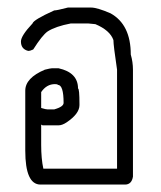

<svg xmlns="http://www.w3.org/2000/svg" viewBox="-20 -496 434 519"><path d="M163.6 -475.6H226.1Q242.7 -475.6 278.8 -460Q333.5 -429.7 333.5 -348.6Q339.4 -328.1 339.4 -307.6V-18.6Q335.9 2.9 317.9 2.9H89.4Q48.3 2.9 48.3 -88.9V-251Q48.3 -285.2 101.1 -307.6Q116.7 -311.5 120.6 -311.5H138.2Q190.9 -299.8 190.9 -256.8Q194.8 -256.8 194.8 -213.9V-211.9Q194.8 -188.5 159.7 -165Q147.9 -157.2 138.2 -157.2H95.2L91.3 -159.2V-104.5Q91.3 -66.9 97.2 -40H296.4V-307.6Q286.6 -373.5 286.6 -387.7Q277.3 -414.1 237.8 -430.7L218.3 -432.6H171.4Q130.4 -424.8 108.9 -411.1Q94.2 -400.9 69.8 -362.3Q62 -358.4 56.2 -358.4Q36.6 -363.3 36.6 -383.8Q36.6 -399.4 67.9 -432.6Q70.3 -442.4 126.5 -467.8Q133.8 -467.8 163.6 -475.6ZM91.3 -247.1V-204.1Q104 -200.2 108.9 -200.2H126.5Q151.9 -207.5 151.9 -217.8Q151.9 -266.6 136.2 -266.6Q136.2 -268.6 128.4 -268.6Q106 -268.6 91.3 -247.1Z"/></svg>

Font: CEF Fonts CJK
Style: Regular
Weight: 400
Designer: PartyBoss (派对大魔王)
Version: Release 2.25